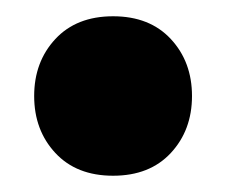

<svg xmlns="http://www.w3.org/2000/svg" viewBox="-20 -199 278 236"><path d="M22 -81Q22 -123 48 -151Q74 -179 119 -179Q164 -179 190 -151Q216 -123 216 -81Q216 -39 190 -11Q164 17 119 17Q74 17 48 -11Q22 -39 22 -81Z"/></svg>

Font: Baloo Tamma
Style: Regular
Weight: 400
Designer: Divya Kowshik and Ek Type
Foundry: Ek Type
Version: Version 1.007;PS 1.000;hotconv 1.0.88;makeotf.lib2.5.647800